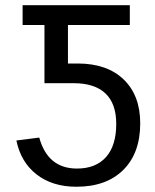

<svg xmlns="http://www.w3.org/2000/svg" viewBox="-20 -708 596 738"><path d="M519 -233.9Q519 -119.6 453.9 -54.9Q388.7 9.8 273.9 9.8Q181.6 9.8 120.8 -37.4Q60.1 -84.5 43 -168L130.9 -179.2Q163.6 -60.1 275.9 -60.1Q348.1 -60.1 387.5 -104.2Q426.8 -148.4 426.8 -231.9Q426.8 -309.6 385.3 -348.9Q343.8 -388.2 263.2 -388.2H150.9V-611.8H66.9V-688H479V-611.8H241.2V-463.9H278.8Q391.6 -463.9 455.3 -402.6Q519 -341.3 519 -233.9Z"/></svg>

Font: Libra Sans Modern
Style: Regular
Weight: 400
Foundry: Stefan Peev, Context Ltd
Version: Version 1.000